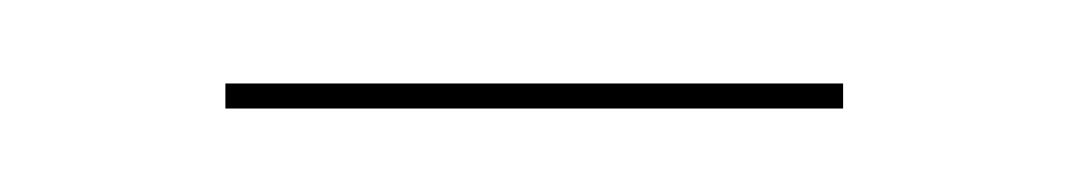

<svg xmlns="http://www.w3.org/2000/svg" viewBox="-20 -649 257 46"><path d="M182 -629H34V-623H182Z"/></svg>

Font: Moniqa Display
Style: Regular
Weight: 400
Designer: Rajesh Rajput
Foundry: Rajesh Rajput
Version: Version 1.000